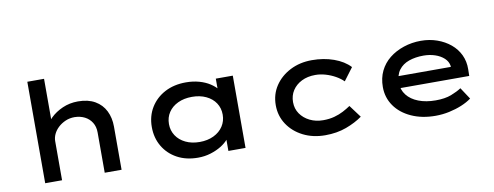

<svg xmlns="http://www.w3.org/2000/svg" viewBox="-62 -1055 3547 1379"><g transform="rotate(-10 1711.0 -365.0)"><path d="M176 0V-740H298V-390L261 -382Q273 -422 308.5 -457Q344 -492 396 -515Q448 -538 509 -538Q583 -538 633 -509Q683 -480 708 -429.5Q733 -379 733 -315V0H610V-294Q610 -336 591 -366.5Q572 -397 540 -413.5Q508 -430 466 -431Q429 -431 398.5 -417.5Q368 -404 345.5 -383Q323 -362 311 -336.5Q299 -311 299 -285V0H238Q210 0 194.5 0Q179 0 176 0Z M1290 10Q1203 10 1138 -25.5Q1073 -61 1036.5 -123Q1000 -185 1000 -264Q1000 -344 1038 -406Q1076 -468 1142.5 -503Q1209 -538 1296 -538Q1348 -538 1392.5 -525.5Q1437 -513 1470 -491.5Q1503 -470 1523 -445Q1543 -420 1545 -395H1513V-527H1637V0H1512V-140L1538 -135Q1536 -110 1515 -84.5Q1494 -59 1460 -38Q1426 -17 1382.5 -3.5Q1339 10 1290 10ZM1321 -99Q1379 -99 1423.5 -120.5Q1468 -142 1492.5 -179.5Q1517 -217 1517 -264Q1517 -312 1492.5 -349Q1468 -386 1423.5 -407Q1379 -428 1321 -428Q1263 -428 1218.5 -407Q1174 -386 1149.5 -349Q1125 -312 1125 -264Q1125 -217 1149.5 -179.5Q1174 -142 1218.5 -120.5Q1263 -99 1321 -99Z M2218 10Q2128 10 2057 -26Q1986 -62 1945 -124Q1904 -186 1904 -264Q1904 -343 1945 -404.5Q1986 -466 2056.5 -502Q2127 -538 2215 -538Q2301 -538 2374 -512Q2447 -486 2491 -439L2422 -347Q2399 -370 2366 -388.5Q2333 -407 2295.5 -418Q2258 -429 2221 -429Q2164 -429 2121 -407.5Q2078 -386 2054 -349Q2030 -312 2030 -264Q2030 -216 2055.5 -179Q2081 -142 2124.5 -120.5Q2168 -99 2222 -99Q2267 -99 2303.5 -109Q2340 -119 2369.5 -134.5Q2399 -150 2424 -167L2491 -77Q2441 -41 2372 -15.5Q2303 10 2218 10Z M3022 10Q2923 10 2846 -25Q2769 -60 2726.5 -121Q2684 -182 2684 -259Q2684 -324 2709 -375.5Q2734 -427 2779 -463Q2824 -499 2884 -519Q2944 -539 3010 -539Q3073 -539 3128 -519.5Q3183 -500 3224.5 -465.5Q3266 -431 3288.5 -383.5Q3311 -336 3310 -279L3309 -230H2781L2758 -317H3206L3190 -303V-325Q3185 -357 3159 -381Q3133 -405 3094 -418Q3055 -431 3010 -431Q2951 -431 2904 -414.5Q2857 -398 2830 -362Q2803 -326 2803 -268Q2803 -218 2833 -179.5Q2863 -141 2917 -120Q2971 -99 3042 -99Q3110 -99 3155.5 -116.5Q3201 -134 3231 -154L3287 -69Q3256 -46 3213.5 -28.5Q3171 -11 3122 -0.5Q3073 10 3022 10Z"/></g></svg>

Font: Lexend Peta Medium
Style: Regular
Weight: 500
Designer: Bonnie Shaver-Troup, Thomas Jockin
Foundry: Lexend
Version: Version 1.007